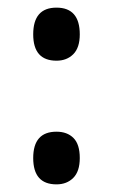

<svg xmlns="http://www.w3.org/2000/svg" viewBox="-20 -564 296 503"><path d="M67 -474Q67 -544 128 -544Q189 -544 189 -474Q189 -439 172 -422Q155 -405 128 -405Q67 -405 67 -474ZM67 -150Q67 -219 128 -219Q156 -219 172.5 -202.5Q189 -186 189 -150Q189 -115 172 -98Q155 -81 128 -81Q67 -81 67 -150Z"/></svg>

Font: Noto Sans Telugu UI ExtraCondensed Medium
Style: Regular
Weight: 500
Width: 2
Designer: Jelle Bosma - Monotype Design Team
Foundry: Monotype Imaging Inc.
Version: Version 2.005; ttfautohint (v1.8.4.7-5d5b)